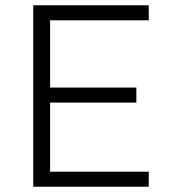

<svg xmlns="http://www.w3.org/2000/svg" viewBox="-20 -708 641 728"><path d="M106 0V-688H544V-631H170V-376H497V-319H170V-57H544V0Z"/></svg>

Font: Saira Thin Light
Style: Regular
Weight: 300
Version: Version 1.101